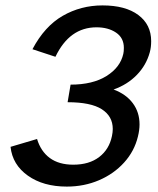

<svg xmlns="http://www.w3.org/2000/svg" viewBox="-20 -685 586 710"><path d="M400 -354Q446 -337 471 -303.5Q496 -270 496 -225Q496 -204 490 -180Q477 -126 439 -84Q401 -42 346 -18.5Q291 5 227 5Q140 5 83 -35.5Q26 -76 19 -142L117 -171Q131 -125 164.5 -100.5Q198 -76 251 -76Q310 -76 347 -104.5Q384 -133 394 -182Q397 -196 397 -208Q397 -255 356.5 -281Q316 -307 230 -307L241 -372Q323 -372 374 -404Q425 -436 436 -486Q438 -494 438 -508Q438 -545 409 -564.5Q380 -584 337 -584Q237 -584 185 -475L100 -503Q145 -588 212 -626.5Q279 -665 359 -665Q444 -665 491.5 -629.5Q539 -594 539 -533Q539 -510 534 -492Q521 -444 486 -408Q451 -372 400 -354Z"/></svg>

Font: Ysabeau Semibold
Style: Italic
Weight: 600
Italic angle: -12°
Designer: Christian Thalmann (Catharsis Fonts)
Version: Version 0.003